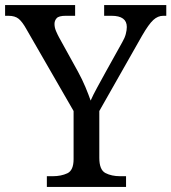

<svg xmlns="http://www.w3.org/2000/svg" viewBox="-25 -734 673 754"><path d="M159 0V-42H182Q215 -42 239.5 -53.5Q264 -65 264 -109V-298L79 -619Q63 -648 48.5 -660Q34 -672 8 -672H-5V-714H270V-672H233Q206 -672 197.5 -662.5Q189 -653 189 -640Q189 -626 195 -612Q201 -598 207 -587L281 -453Q298 -422 310.5 -392Q323 -362 331 -339Q340 -360 357 -391Q374 -422 391 -453L455 -568Q465 -585 469 -600.5Q473 -616 473 -628Q473 -672 413 -672H384V-714H628V-672H616Q595 -672 577 -655.5Q559 -639 533 -594L365 -298V-114Q365 -67 389 -54.5Q413 -42 447 -42H470V0Z"/></svg>

Font: Noto Serif Yezidi
Style: Regular
Weight: 400
Designer: Dalton Maag Ltd
Foundry: Dalton Maag Ltd
Version: Version 1.001; ttfautohint (v1.8.4.7-5d5b)